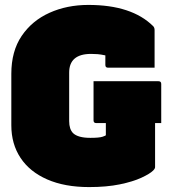

<svg xmlns="http://www.w3.org/2000/svg" viewBox="-20 -740 690 780"><path d="M360 -410H624Q635 -410 635 -399V-240H610V-61Q610 -55 602 -47Q589 -34 554.5 -18Q520 -2 466.5 9Q413 20 342 20Q243 20 172 -11Q101 -42 63.5 -98.5Q26 -155 26 -231V-440Q26 -532 68 -594Q110 -656 181 -688Q252 -720 339 -720Q515 -720 602 -634Q608 -628 608 -618V-465H419Q408 -465 408 -476V-515Q389 -519 376.5 -520Q364 -521 350 -521Q261 -521 261 -445V-248Q261 -215 277 -199Q297 -180 347 -180Q383 -180 396.5 -184.5Q410 -189 410 -191V-240H371Q360 -240 360 -251Z"/></svg>

Font: Recursive Sn Lnr St XBk
Style: Regular
Weight: 1000
Version: Version 1.079;hotconv 1.0.112;makeotfexe 2.5.65598; ttfautoh